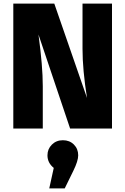

<svg xmlns="http://www.w3.org/2000/svg" viewBox="-20 -715 697 1068"><path d="M603 -695V0H370L194 -523Q218 -347 218 -235V0H54V-695H282L464 -170Q439 -327 439 -443V-695ZM415 149Q415 180 388 235L340 333H254L279 219Q244 191 244 149Q244 114 268.5 89.5Q293 65 330 65Q367 65 391 89Q415 113 415 149Z"/></svg>

Font: FiraGO ExtraBold
Style: Regular
Weight: 800
Designer: bBox Type
Foundry: bBox Type GmbH
Version: Version 1.001;PS 001.001;hotconv 1.0.88;makeotf.lib2.5.64775